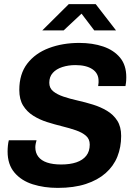

<svg xmlns="http://www.w3.org/2000/svg" viewBox="-20 -905 640 935"><path d="M261 10Q195 10 139.5 -7.5Q84 -25 50.5 -64.5Q17 -104 17 -167Q17 -181 18.5 -196Q20 -211 23 -222H158Q156 -216 154 -206Q152 -196 152 -188Q152 -161 166.5 -142Q181 -123 209 -113.5Q237 -104 278 -104Q321 -104 352 -114.5Q383 -125 400 -146.5Q417 -168 417 -201Q417 -228 398.5 -244Q380 -260 349.5 -270.5Q319 -281 282.5 -290Q246 -299 209.5 -310.5Q173 -322 142 -341.5Q111 -361 92.5 -391Q74 -421 74 -467Q74 -545 113 -595.5Q152 -646 218.5 -671Q285 -696 366 -696Q431 -696 482.5 -678.5Q534 -661 564.5 -624.5Q595 -588 595 -529Q595 -522 594.5 -512.5Q594 -503 591 -486H458Q460 -498 460 -502.5Q460 -507 460 -511Q460 -548 430 -568Q400 -588 347 -588Q313 -588 283.5 -578.5Q254 -569 237 -550Q220 -531 220 -502Q220 -476 239 -460.5Q258 -445 289 -434.5Q320 -424 358 -415.5Q396 -407 433 -395.5Q470 -384 501 -365.5Q532 -347 551 -317.5Q570 -288 570 -243Q570 -188 551.5 -142Q533 -96 494.5 -62Q456 -28 398 -9Q340 10 261 10ZM186 -757 315 -885H446L545 -757H439L363 -857H397L290 -757Z"/></svg>

Font: Chivo Mono SemiBold
Style: Italic
Weight: 600
Italic angle: -8.05°
Monospace: yes
Version: Version 1.008